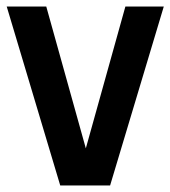

<svg xmlns="http://www.w3.org/2000/svg" viewBox="-20 -565 519 585"><path d="M163.5 0 0.5 -545H121L241.5 -113L362 -545H479L315.5 0Z"/></svg>

Font: Encode Sans Condensed SemiBold
Style: Regular
Weight: 600
Width: 3
Designer: Multiple Designers
Foundry: Impallari Type
Version: Version 3.000; ttfautohint (v1.8.3) -l 8 -r 50 -G 200 -x 14 